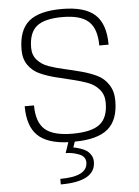

<svg xmlns="http://www.w3.org/2000/svg" viewBox="-63 -768 769 1066"><g transform="rotate(-5 322.0 -235.0)"><path d="M294 20Q176 15 123 -37.5Q70 -90 70 -200H122Q122 -106 168.5 -65.5Q215 -25 322 -25Q428 -25 474 -61Q520 -97 520 -180Q520 -224 495.5 -253.5Q471 -283 432.5 -297.5Q394 -312 347 -323Q300 -334 253 -346Q206 -358 167.5 -375.5Q129 -393 104.5 -427.5Q80 -462 80 -513Q80 -622 137.5 -671Q195 -720 322 -720Q449 -720 506.5 -668Q564 -616 564 -500H512Q512 -593 467.5 -634Q423 -675 322 -675Q221 -675 177.5 -639Q134 -603 134 -520Q134 -479 158.5 -451.5Q183 -424 221.5 -410.5Q260 -397 307 -386.5Q354 -376 401 -363.5Q448 -351 486.5 -332.5Q525 -314 549.5 -277Q574 -240 574 -187Q574 -80 516 -30.5Q458 19 330 20L319 52Q323 52 330.5 53.5Q338 55 356.5 61Q375 67 389 75.5Q403 84 414.5 101Q426 118 426 140Q426 250 232 250V219Q384 219 384 140Q384 107 347.5 93Q311 79 274 79Z"/></g></svg>

Font: Fivo Sans Light
Style: Regular
Weight: 300
Designer: Alexander Slobzheninov
Foundry: Alexander Slobzheninov
Version: 1.0